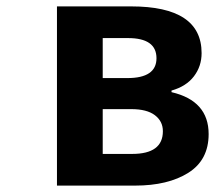

<svg xmlns="http://www.w3.org/2000/svg" viewBox="-20 -580 672 600"><path d="M158 0V-560H390Q610 -560 610 -414Q610 -373 586 -341.5Q562 -310 516 -297V-292Q632 -265 632 -161Q632 -80 568.5 -40Q505 0 402 0ZM301 -336H378Q469 -336 469 -398Q469 -461 380 -461H301ZM301 -99H393Q489 -99 489 -170Q489 -201 464 -220Q439 -239 390 -239H301Z"/></svg>

Font: NotoSansHansBold
Style: Bold
Weight: 700
Designer: Ryoko NISHIZUKA  (kana & ideographs); Paul D. Hunt (Latin, Greek & Cyrillic); Wenlong ZHANG  (bopomofo); Sandoll Communi
Foundry: Adobe Systems Incorporated
Version: Version 1.00;December 8, 2021;FontCreator 13.0.0.2675 64-bit